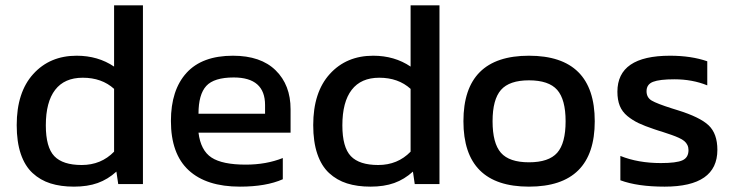

<svg xmlns="http://www.w3.org/2000/svg" viewBox="-20 -694 2769 724"><path d="M258.8 9.8Q209 9.8 170.4 -2.4Q131.8 -14.6 102.8 -41.5Q73.7 -68.4 58.3 -113.8Q43 -159.2 43 -222.2Q43 -346.2 105.5 -415Q168 -483.9 269 -483.9Q349.6 -483.9 410.2 -442.9V-673.8H519V0H425.8L418.9 -46.9Q386.7 -17.6 348.4 -3.9Q310.1 9.8 258.8 9.8ZM288.1 -71.8Q361.3 -71.8 410.2 -122.1V-358.9Q363.8 -400.9 292 -400.9Q223.1 -400.9 188 -355.2Q152.8 -309.6 152.8 -221.2Q152.8 -138.7 184.8 -105.2Q216.8 -71.8 288.1 -71.8Z M884.8 9.8Q758.3 9.8 691.4 -52Q624.5 -113.8 624.5 -237.8Q624.5 -354.5 683.3 -419.2Q742.2 -483.9 858.4 -483.9Q963.4 -483.9 1019.5 -428.7Q1075.7 -373.5 1075.7 -282.2V-193.8H728.5Q736.8 -126.5 777.6 -99.9Q818.4 -73.2 906.7 -73.2Q983.9 -73.2 1046.4 -98.1V-18.1Q983.4 9.8 884.8 9.8ZM728.5 -265.1H979.5V-297.9Q979.5 -401.9 861.3 -401.9Q787.1 -401.9 757.8 -369.9Q728.5 -337.9 728.5 -265.1Z M1377 9.8Q1327.1 9.8 1288.6 -2.4Q1250 -14.6 1220.9 -41.5Q1191.9 -68.4 1176.5 -113.8Q1161.1 -159.2 1161.1 -222.2Q1161.1 -346.2 1223.6 -415Q1286.1 -483.9 1387.2 -483.9Q1467.8 -483.9 1528.3 -442.9V-673.8H1637.2V0H1543.9L1537.1 -46.9Q1504.9 -17.6 1466.6 -3.9Q1428.2 9.8 1377 9.8ZM1406.2 -71.8Q1479.5 -71.8 1528.3 -122.1V-358.9Q1481.9 -400.9 1410.2 -400.9Q1341.3 -400.9 1306.2 -355.2Q1271 -309.6 1271 -221.2Q1271 -138.7 1303 -105.2Q1335 -71.8 1406.2 -71.8Z M1974.6 9.8Q1727.5 9.8 1727.5 -236.8Q1727.5 -483.9 1974.6 -483.9Q2222.7 -483.9 2222.7 -236.8Q2222.7 9.8 1974.6 9.8ZM1974.6 -82Q2049.3 -82 2081.1 -117.9Q2112.8 -153.8 2112.8 -236.8Q2112.8 -318.8 2081.1 -355Q2049.3 -391.1 1974.6 -391.1Q1900.9 -391.1 1869.1 -355Q1837.4 -318.8 1837.4 -236.8Q1837.4 -153.8 1868.9 -117.9Q1900.4 -82 1974.6 -82Z M2486.3 9.8Q2383.8 9.8 2319.3 -14.2V-106Q2386.2 -79.1 2472.2 -79.1Q2530.3 -79.1 2553.2 -89.4Q2576.2 -99.6 2576.2 -127.9Q2576.2 -138.7 2572 -147.2Q2567.9 -155.8 2560.3 -162.1Q2552.7 -168.5 2539.8 -174.3Q2526.9 -180.2 2511.7 -185.5Q2496.6 -190.9 2475.1 -197.8Q2468.8 -199.7 2465.3 -200.7Q2461.9 -201.7 2456.5 -203.6Q2451.2 -205.6 2446.3 -207Q2411.1 -218.8 2388.4 -229.5Q2365.7 -240.2 2345.9 -256.3Q2326.2 -272.5 2317.1 -294.9Q2308.1 -317.4 2308.1 -348.1Q2308.1 -483.9 2506.3 -483.9Q2586.4 -483.9 2647 -462.9V-372.1Q2590.8 -395 2522.9 -395Q2467.3 -395 2442.6 -385.5Q2418 -376 2418 -350.1Q2418 -326.2 2437.5 -314.7Q2457 -303.2 2513.7 -285.2Q2526.9 -281.2 2534.2 -278.8Q2619.6 -252.4 2652.3 -221.2Q2685.1 -189.9 2685.1 -128.9Q2685.1 9.8 2486.3 9.8Z"/></svg>

Font: Kanit
Style: Regular
Weight: 400
Designer: Katatrad Team
Foundry: CadsonDemak
Version: Version 1.000;PS 001.000;hotconv 1.0.88;makeotf.lib2.5.64775